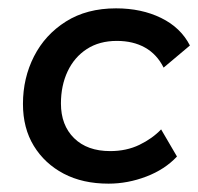

<svg xmlns="http://www.w3.org/2000/svg" viewBox="-20 -429 475 460"><path d="M240 11Q178 11 132.5 -13Q87 -37 61 -79.5Q35 -122 35 -180Q35 -242 61.5 -294Q88 -346 138 -377.5Q188 -409 258 -409Q319 -409 366 -386Q413 -363 435 -320L372 -267Q356 -299 327.5 -315Q299 -331 260 -331Q218 -331 188 -311.5Q158 -292 142 -258Q126 -224 126 -181Q126 -129 157.5 -98Q189 -67 244 -67Q283 -67 314 -82Q345 -97 366 -119L404 -54Q375 -23 330.5 -6Q286 11 240 11Z"/></svg>

Font: Rokkitt Medium
Style: Italic
Weight: 500
Italic angle: -9°
Designer: Vernon Adams
Foundry: Vernon Adams
Version: Version 3.103